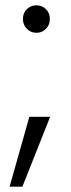

<svg xmlns="http://www.w3.org/2000/svg" viewBox="-20 -554 267 720"><path d="M117 -431Q95 -431 80.5 -446Q66 -461 66 -483Q66 -505 80.5 -519.5Q95 -534 117 -534Q138 -534 152.5 -519.5Q167 -505 167 -483Q167 -461 152.5 -446Q138 -431 117 -431ZM168 -116 64 146H16L90 -116Z"/></svg>

Font: A Bank Premium Light
Style: Regular
Weight: 300
Designer: Ninad Kale (Devanagari), Jonny Pinhorn (Latin), Htun Naung (Myanmar)
Foundry: Indian Type Foundry
Version: 4.004